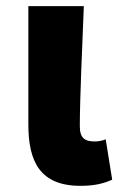

<svg xmlns="http://www.w3.org/2000/svg" viewBox="-20 -589 390 623"><path d="M241 14C291 14 319 5 344 -6L323 -137C312 -132 297 -130 288 -130C255 -130 239 -141 239 -179C239 -269 247 -439 252 -569H72V-185C72 -66 109 14 241 14Z"/></svg>

Font: Noto Sans CJK TC Black
Style: Regular
Weight: 900
Designer: Ryoko NISHIZUKA 西塚涼子 (kana, bopomofo & ideographs); Paul D. Hunt (Latin, Greek & Cyrillic); Sandoll Communications 산돌커뮤니
Foundry: Adobe
Version: Version 2.004;hotconv 1.0.118;makeotfexe 2.5.65603